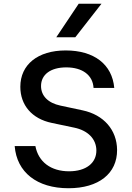

<svg xmlns="http://www.w3.org/2000/svg" viewBox="-20 -984 700 1020"><path d="M344 16C504 16 603 -62 602 -188C601 -293 532 -374 418 -398L301 -423C235 -437 198 -475 198 -527C198 -588 249 -626 332 -626C418 -626 473 -585 477 -517H587C576 -642 480 -716 329 -716C181 -716 88 -641 88 -523C88 -426 149 -353 255 -331L374 -306C447 -291 491 -246 492 -186C493 -118 437 -74 347 -74C250 -74 184 -124 168 -208H58C69 -69 176 16 344 16ZM279 -786H380L519 -964H398Z"/></svg>

Font: Uncut Plan8
Style: Regular
Weight: 400
Designer: Kasper Nordkvist
Foundry: UNCUT.wtf
Version: Version 1.002;Glyphs 3.1.2 (3151)